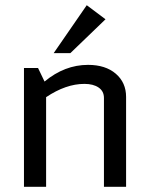

<svg xmlns="http://www.w3.org/2000/svg" viewBox="-20 -717 572 737"><path d="M464 -345V0H379V-341Q379 -367 358.5 -381Q338 -395 304 -395Q233 -395 157 -344V0H72V-456H126L151 -404Q228 -468 318 -468Q385 -468 424.5 -434Q464 -400 464 -345ZM250 -513H186L313 -697L385 -643Z"/></svg>

Font: Average Sans
Style: Regular
Weight: 400
Designer: Eduardo Rodriguez Tunni
Foundry: Eduardo Rodriguez Tunni
Version: Version 1.002